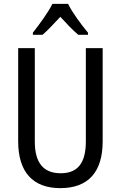

<svg xmlns="http://www.w3.org/2000/svg" viewBox="-20 -963 625 993"><path d="M332 -943H251C230 -900 186 -840 150 -794V-783H200C227 -806 259 -841 292 -876C324 -841 355 -808 385 -783H435V-794C400 -836 354 -898 332 -943ZM511 -232V-714H424V-232C424 -121 383 -67 294 -67C206 -67 160 -119 160 -231V-714H74V-232C74 -73 150 10 292 10C438 10 511 -75 511 -232Z"/></svg>

Font: Noto Sans Myanmar UI Condensed
Style: Regular
Weight: 400
Width: 3
Designer: Monotype Design Team
Foundry: Monotype Imaging Inc.
Version: Version 2.103